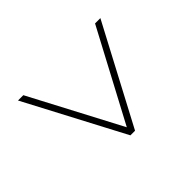

<svg xmlns="http://www.w3.org/2000/svg" viewBox="-116 -754 791 791"><g transform="rotate(45 279.5 -358.0)"><path d="M65 -118V-149L460 -357L65 -567V-598L494 -371V-344Z"/></g></svg>

Font: Noto Serif Thai Thin
Style: Regular
Weight: 250
Version: Version 2.001